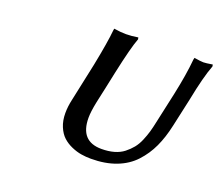

<svg xmlns="http://www.w3.org/2000/svg" viewBox="-112 -808 1107 974"><g transform="rotate(20 441.5 -320.5)"><path d="M748 -443.8Q772.5 -558.1 779.8 -640.1Q779.8 -640.6 781 -645.5Q782.2 -650.4 782.2 -650.9Q818.4 -645 832 -645Q844.7 -645 880.9 -650.9L882.8 -641.1Q857.4 -575.7 831.1 -441.9L797.9 -291Q783.2 -223.1 759 -171.1Q734.9 -119.1 696 -77.1Q657.2 -35.2 598.4 -12.7Q539.6 9.8 462.9 9.8Q436 9.8 410.4 5.6Q384.8 1.5 357.2 -10.5Q329.6 -22.5 309.1 -41.3Q288.6 -60.1 275.4 -91.6Q262.2 -123 262.2 -164.1Q262.2 -199.2 271 -237.8Q309.6 -417 314.9 -443.8Q341.3 -575.7 347.2 -640.1Q347.2 -640.6 348.1 -645.5Q349.1 -650.4 349.1 -650.9Q385.3 -645 414.1 -645Q443.4 -645 479 -650.9L481 -641.1Q460.9 -589.4 429.2 -441.9Q423.8 -415 410.9 -355.5Q397.9 -295.9 392.1 -269Q380.9 -214.4 380.9 -182.1Q380.9 -55.2 496.1 -55.2Q533.2 -55.2 563.5 -63.7Q593.8 -72.3 615.2 -89.1Q636.7 -106 652.8 -125.7Q668.9 -145.5 680.4 -172.9Q691.9 -200.2 698.7 -224.1Q705.6 -248 711.9 -278.8Z"/></g></svg>

Font: Linear Smooth
Style: Bold Italic
Weight: 700
Designer: Philipp H. Poll, Flanker
Foundry: Philipp H. Poll, reworked by Flanker
Version: Version 1.061 | FøM Fix